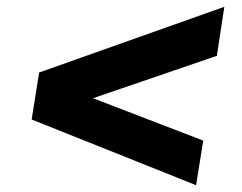

<svg xmlns="http://www.w3.org/2000/svg" viewBox="-20 -569 711 564"><path d="M556 -25 73 -218 95 -356 639 -549 617 -405 170 -252 179 -309 577 -156Z"/></svg>

Font: Nunito Sans 10pt SemiExpanded Black
Style: Italic
Weight: 900
Width: 6
Italic angle: -9°
Designer: Vernon Adams
Foundry: Vernon Adams
Version: Version 3.101;gftools[0.9.27]